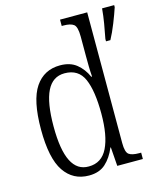

<svg xmlns="http://www.w3.org/2000/svg" viewBox="-115 -843 780 935"><g transform="rotate(-15 275.0 -375.0)"><path d="M218 10Q138 10 93.5 -55.5Q49 -121 49 -267Q49 -414 93.5 -479.5Q138 -545 219 -545Q270 -545 302 -519Q334 -493 352 -452H356Q354 -476 353.5 -502.5Q353 -529 353 -555V-654Q353 -704 337 -716Q321 -728 286 -728H277V-760H414V-101Q414 -55 429.5 -43.5Q445 -32 481 -32H491V0H362L355 -95H353Q333 -47 301.5 -18.5Q270 10 218 10ZM228 -33Q293 -33 323 -94Q353 -155 353 -266Q353 -381 326.5 -441.5Q300 -502 230 -502Q170 -502 141 -443.5Q112 -385 112 -265Q112 -147 141 -89.5Q170 -32 228 -33ZM466 -612Q473 -647 479.5 -685.5Q486 -724 489 -760H550V-750Q540 -719 522.5 -675Q505 -631 488 -600H466Z"/></g></svg>

Font: Noto Serif Bengali Condensed Light
Style: Regular
Weight: 300
Width: 3
Designer: Juan Bruce, Universal Thirst, Indian Type Foundry and the Monotype Design Team.
Foundry: Monotype Imaging Inc.
Version: Version 2.003; ttfautohint (v1.8.4.7-5d5b)